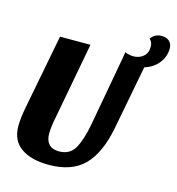

<svg xmlns="http://www.w3.org/2000/svg" viewBox="-119 -907 949 1030"><g transform="rotate(15 355.5 -392.5)"><path d="M605 -618 537 -263Q509 -118 440.5 -49Q372 20 244 20Q147 20 90.5 -19.5Q34 -59 34 -140Q34 -185 48 -255L126 -660H295L217 -243Q204 -180 204 -143Q204 -105 223 -84.5Q242 -64 279 -64Q339 -64 366.5 -112Q394 -160 411 -253L481 -639L486 -670Q511 -660 532 -660Q565 -660 587.5 -679Q610 -698 610 -732Q610 -760 593 -774Q602 -788 617 -796.5Q632 -805 651 -805Q681 -805 696 -790Q711 -775 711 -751Q711 -706 682.5 -669.5Q654 -633 605 -618Z"/></g></svg>

Font: Sansita
Style: Bold Italic
Weight: 700
Italic angle: -11°
Designer: Pablo Cosgaya
Foundry: Omnibus-Type
Version: Version 1.006